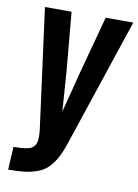

<svg xmlns="http://www.w3.org/2000/svg" viewBox="-84 -634 615 853"><g transform="rotate(10 223.5 -208.0)"><path d="M13.2 161.6 19 58.1Q40 58.1 54.2 56.9Q68.4 55.7 81.1 53.2Q93.8 50.8 100.8 45.9Q107.9 41 113.5 33.9Q119.1 26.9 120.8 15.9Q122.6 4.9 122.6 -9Q122.6 -22.9 120.1 -42L48.8 -578.1H168.9L192.9 -312L205.6 -133.8L251 -311.5L322.8 -578.1H447.3L253.4 2.4Q239.7 43.5 224.1 71Q208.5 98.6 189.7 116.7Q170.9 134.8 144 144.5Q117.2 154.3 87.2 158Q57.1 161.6 13.2 161.6Z"/></g></svg>

Font: Oswald
Style: Medium
Weight: 500
Designer: Vernon Adams
Foundry: Vernon Adams
Version: 3.0; ttfautohint (v0.94.23-7a4d-dirty) -l 8 -r 50 -G 150 -x 